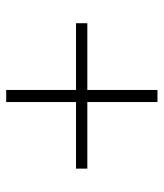

<svg xmlns="http://www.w3.org/2000/svg" viewBox="26 -645 528 620"><g transform="rotate(-90 290.0 -335.0)"><path d="M525 -317H309.5V-90.5H270.5V-317H55.5V-353.5H270.5V-579H309.5V-353.5H525Z"/></g></svg>

Font: LatoLatin Light
Style: Regular
Weight: 300
Designer: Lukasz Dziedzic with Adam Twardoch and Botio Nikoltchev
Foundry: tyPoland Lukasz Dziedzic
Version: Version 2.015; 2015-08-06; http://www.latofonts.com/